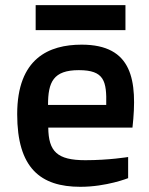

<svg xmlns="http://www.w3.org/2000/svg" viewBox="-20 -701 570 736"><path d="M45.9 -263.2C45.9 -57.1 134.8 15.1 288.1 15.1C388.2 15.1 471.2 -18.1 471.2 -18.1V-99.1C471.2 -99.1 397.9 -86.9 307.1 -86.9C199.2 -86.9 166 -120.1 165 -211.9H487.8C507.8 -393.1 487.8 -529.8 293 -529.8C168 -529.8 45.9 -478 45.9 -263.2ZM164.1 -298.8C164.1 -386.2 184.1 -432.1 282.2 -432.1C379.9 -432.1 389.2 -390.1 387.2 -298.8ZM116.7 -585.4H460.9V-681.2H116.7Z"/></svg>

Font: Doppio One
Style: Regular
Weight: 400
Designer: Szymon Celej
Foundry: Sorkin Type Co
Version: Version 1.002